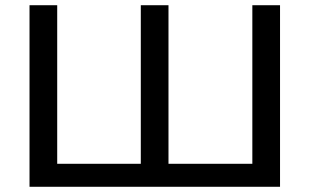

<svg xmlns="http://www.w3.org/2000/svg" viewBox="-20 -715 1194 735"><path d="M93 0V-695H199V-88H519V-695H625V-88H946V-695H1052V0Z"/></svg>

Font: Coval
Style: Medium
Weight: 500
Foundry: Context Ltd
Version: Version 001.000